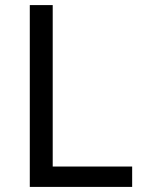

<svg xmlns="http://www.w3.org/2000/svg" viewBox="-20 -734 564 754"><path d="M97 0V-714H187V-80H499V0Z"/></svg>

Font: Noto Sans Lydian
Style: Regular
Weight: 400
Designer: Monotype Design Team
Foundry: Monotype Imaging Inc.
Version: Version 2.002; ttfautohint (v1.8.4.7-5d5b)